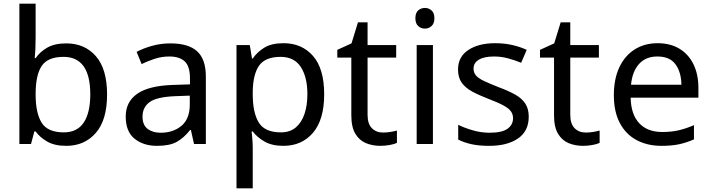

<svg xmlns="http://www.w3.org/2000/svg" viewBox="-20 -780 3854 1040"><path d="M173 -575Q173 -541 171.5 -511.5Q170 -482 168 -465H173Q196 -499 236 -522Q276 -545 339 -545Q439 -545 499.5 -475.5Q560 -406 560 -268Q560 -130 499 -60Q438 10 339 10Q276 10 236 -13Q196 -36 173 -68H166L148 0H85V-760H173ZM324 -472Q239 -472 206 -423Q173 -374 173 -271V-267Q173 -168 205.5 -115.5Q238 -63 326 -63Q398 -63 433.5 -116Q469 -169 469 -269Q469 -472 324 -472Z M903 -545Q1001 -545 1048 -502Q1095 -459 1095 -365V0H1031L1014 -76H1010Q975 -32 936.5 -11Q898 10 830 10Q757 10 709 -28.5Q661 -67 661 -149Q661 -229 724 -272.5Q787 -316 918 -320L1009 -323V-355Q1009 -422 980 -448Q951 -474 898 -474Q856 -474 818 -461.5Q780 -449 747 -433L720 -499Q755 -518 803 -531.5Q851 -545 903 -545ZM929 -259Q829 -255 790.5 -227Q752 -199 752 -148Q752 -103 779.5 -82Q807 -61 850 -61Q918 -61 963 -98.5Q1008 -136 1008 -214V-262Z M1516 -546Q1615 -546 1675.5 -477Q1736 -408 1736 -269Q1736 -132 1675.5 -61Q1615 10 1515 10Q1453 10 1412.5 -13.5Q1372 -37 1349 -68H1343Q1345 -51 1347 -25Q1349 1 1349 20V240H1261V-536H1333L1345 -463H1349Q1373 -498 1412 -522Q1451 -546 1516 -546ZM1500 -472Q1418 -472 1384.5 -426Q1351 -380 1349 -286V-269Q1349 -170 1381.5 -116.5Q1414 -63 1502 -63Q1551 -63 1582.5 -90Q1614 -117 1629.5 -163.5Q1645 -210 1645 -270Q1645 -362 1609.5 -417Q1574 -472 1500 -472Z M2055 -62Q2075 -62 2096 -65.5Q2117 -69 2130 -73V-6Q2116 1 2090 5.5Q2064 10 2040 10Q1998 10 1962.5 -4.5Q1927 -19 1905 -55Q1883 -91 1883 -156V-468H1807V-510L1884 -545L1919 -659H1971V-536H2126V-468H1971V-158Q1971 -109 1994.5 -85.5Q2018 -62 2055 -62Z M2282 -737Q2302 -737 2317.5 -723.5Q2333 -710 2333 -681Q2333 -653 2317.5 -639Q2302 -625 2282 -625Q2260 -625 2245 -639Q2230 -653 2230 -681Q2230 -710 2245 -723.5Q2260 -737 2282 -737ZM2325 -536V0H2237V-536Z M2844 -148Q2844 -70 2786 -30Q2728 10 2630 10Q2574 10 2533.5 1Q2493 -8 2462 -24V-104Q2494 -88 2539.5 -74.5Q2585 -61 2632 -61Q2699 -61 2729 -82.5Q2759 -104 2759 -140Q2759 -160 2748 -176Q2737 -192 2708.5 -208Q2680 -224 2627 -244Q2575 -264 2538 -284Q2501 -304 2481 -332Q2461 -360 2461 -404Q2461 -472 2516.5 -509Q2572 -546 2662 -546Q2711 -546 2753.5 -536.5Q2796 -527 2833 -510L2803 -440Q2769 -454 2732 -464Q2695 -474 2656 -474Q2602 -474 2573.5 -456.5Q2545 -439 2545 -409Q2545 -387 2558 -371.5Q2571 -356 2601.5 -341.5Q2632 -327 2683 -307Q2734 -288 2770 -268Q2806 -248 2825 -219.5Q2844 -191 2844 -148Z M3153 -62Q3173 -62 3194 -65.5Q3215 -69 3228 -73V-6Q3214 1 3188 5.5Q3162 10 3138 10Q3096 10 3060.5 -4.5Q3025 -19 3003 -55Q2981 -91 2981 -156V-468H2905V-510L2982 -545L3017 -659H3069V-536H3224V-468H3069V-158Q3069 -109 3092.5 -85.5Q3116 -62 3153 -62Z M3542 -546Q3611 -546 3660.5 -516Q3710 -486 3736.5 -431.5Q3763 -377 3763 -304V-251H3396Q3398 -160 3442.5 -112.5Q3487 -65 3567 -65Q3618 -65 3657.5 -74.5Q3697 -84 3739 -102V-25Q3698 -7 3658 1.5Q3618 10 3563 10Q3487 10 3428.5 -21Q3370 -52 3337.5 -113.5Q3305 -175 3305 -264Q3305 -352 3334.5 -415Q3364 -478 3417.5 -512Q3471 -546 3542 -546ZM3541 -474Q3478 -474 3441.5 -433.5Q3405 -393 3398 -321H3671Q3670 -389 3639 -431.5Q3608 -474 3541 -474Z"/></svg>

Font: Noto Sans Carian
Style: Regular
Weight: 400
Designer: Monotype Design Team
Foundry: Monotype Imaging Inc.
Version: Version 2.002; ttfautohint (v1.8.4.7-5d5b)